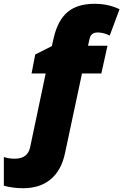

<svg xmlns="http://www.w3.org/2000/svg" viewBox="-46 -744 646 1004"><path d="M75.2 240.2Q21.5 240.2 -25.9 227.1V77.1Q1 85.9 30.8 85.9Q99.6 85.9 111.8 24.9L192.9 -359.9H119.1L138.2 -459L225.1 -502.9L234.9 -545.9Q255.9 -637.2 306.9 -680.7Q357.9 -724.1 449.2 -724.1Q520.5 -724.1 579.1 -695.8L527.8 -558.1Q494.6 -574.2 464.8 -574.2Q430.2 -574.2 422.9 -543L414.1 -504.9H516.1L483.9 -359.9H382.8L293.9 57.1Q274.9 147 219 193.6Q163.1 240.2 75.2 240.2Z"/></svg>

Font: Open Sans Extrabold
Style: Italic
Weight: 800
Italic angle: -12°
Foundry: Ascender Corporation
Version: Version 1.10